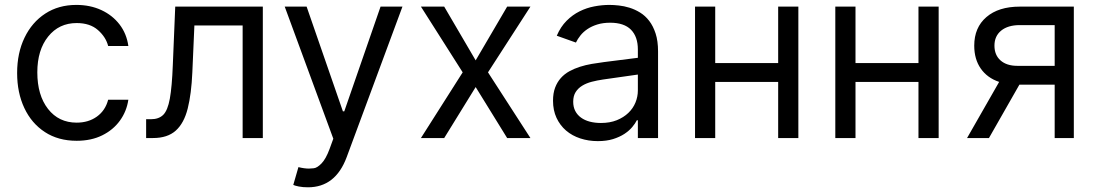

<svg xmlns="http://www.w3.org/2000/svg" viewBox="-20 -573 4554 797"><path d="M298.3 11.4Q221.6 11.4 166.2 -24.9Q110.8 -61.1 81 -124.6Q51.1 -188.2 51.1 -269.9Q51.1 -353 81.9 -416.7Q112.6 -480.5 167.8 -516.5Q223 -552.6 296.9 -552.6Q354.4 -552.6 400.6 -531.2Q446.7 -509.9 476.2 -471.6Q505.7 -433.2 512.8 -382.1H429Q419.4 -419.4 386.5 -448.3Q353.7 -477.3 298.3 -477.3Q224.8 -477.3 179.9 -421.3Q134.9 -365.4 134.9 -272.7Q134.9 -177.9 179.3 -120.9Q223.7 -63.9 298.3 -63.9Q347.3 -63.9 382.3 -89.1Q417.3 -114.3 429 -159.1H512.8Q505.7 -110.8 477.8 -72.3Q449.9 -33.7 404.3 -11.2Q358.7 11.4 298.3 11.4Z M1071 0H987.2V-467.3H786.9L778.4 -272.7Q774.5 -183.2 759.2 -122.5Q744 -61.8 709.7 -30.9Q675.4 0 615.1 0H586.6V-78.1H606.5Q639.2 -78.1 657.7 -96.4Q676.1 -114.7 685 -163.5Q693.9 -212.4 697.4 -304L707.4 -545.5H1071Z M1258.5 204.5Q1237.2 204.5 1220.5 201.2Q1203.8 197.8 1197.4 194.6L1218.8 120.7Q1242.9 126.8 1262.4 126.8Q1267.8 126.8 1282 125.5Q1296.2 124.3 1314.5 105.6Q1332.7 87 1348 45.5L1363.6 2.8L1161.9 -545.5H1252.8L1403.4 -110.8H1409.1L1559.7 -545.5H1650.6L1419 79.5Q1372.5 204.5 1258.5 204.5Z M2181.8 0H2085.2L1954.5 -211.6L1823.9 0H1727.3L1900.6 -272.7L1727.3 -545.5H1823.9L1954.5 -322.4L2085.2 -545.5H2181.8L2005.7 -272.7Z M2461.6 12.8Q2422.9 12.8 2388.8 1.6Q2354.8 -9.6 2329.7 -31.1Q2304.7 -52.6 2290.1 -83.8Q2275.6 -115.1 2275.6 -154.8Q2275.6 -186.1 2284.3 -209.2Q2293 -232.2 2308.1 -249.1Q2323.2 -266 2343.6 -277.2Q2364 -288.4 2387.4 -295.8Q2410.9 -303.3 2436.4 -307.7Q2462 -312.1 2487.2 -315.3L2627.8 -333.1V-367.9Q2627.8 -420.5 2599.3 -449.6Q2570.7 -478.7 2512.8 -478.7Q2483 -478.7 2459.5 -471.4Q2436.1 -464.1 2418.7 -452.4Q2401.3 -440.7 2389.6 -426Q2377.8 -411.2 2370.7 -396.3L2291.2 -424.7Q2307.2 -462 2331.9 -486.7Q2356.5 -511.4 2385.8 -525.9Q2415.1 -540.5 2447.1 -546.5Q2479 -552.6 2509.9 -552.6Q2527.3 -552.6 2549 -550.2Q2570.7 -547.9 2593 -541Q2615.4 -534.1 2636.9 -521Q2658.4 -507.8 2674.9 -486.3Q2691.4 -464.8 2701.5 -433.8Q2711.6 -402.7 2711.6 -359.4V0H2627.8V-73.9H2623.6Q2617.2 -60.7 2604.4 -45.5Q2591.6 -30.2 2571.9 -17.2Q2552.2 -4.3 2524.9 4.3Q2497.5 12.8 2461.6 12.8ZM2474.4 -62.5Q2511.7 -62.5 2540.3 -74Q2568.9 -85.6 2588.4 -104.4Q2608 -123.2 2617.9 -147.5Q2627.8 -171.9 2627.8 -197.4V-263.5L2483 -242.9Q2458.5 -239.3 2436.1 -233.5Q2413.7 -227.6 2396.7 -217.2Q2379.6 -206.7 2369.5 -190.7Q2359.4 -174.7 2359.4 -150.6Q2359.4 -128.9 2367.9 -112.4Q2376.4 -95.9 2391.9 -84.7Q2407.3 -73.5 2428.4 -68Q2449.6 -62.5 2474.4 -62.5Z M3294 0H3210.2V-233H2948.9V0H2865.1V-545.5H2948.9V-311.1H3210.2V-545.5H3294Z M3876.4 0H3792.6V-233H3531.2V0H3447.4V-545.5H3531.2V-311.1H3792.6V-545.5H3876.4Z M4437.5 0H4358V-221.6H4211.6L4085.2 0H3994.3L4127.5 -233Q4078.1 -249.6 4051.1 -288.5Q4024.1 -327.4 4024.1 -383.5Q4024.1 -458.8 4074.6 -502.1Q4125 -545.5 4213.1 -545.5H4437.5ZM4358 -299.7V-468.8H4213.1Q4164.1 -468.8 4136 -446Q4108 -423.3 4108 -383.5Q4108 -344.5 4133.3 -322.1Q4158.7 -299.7 4203.1 -299.7Z"/></svg>

Font: Linik Sans
Style: Regular
Weight: 400
Designer: Rasmus Andersson (font), Marc Monis (original base), Kil Hyung-jin (Pretendard portions), Cristiano Sobral (main changes
Foundry: rsms
Version: Version 3.018;May 31, 2022;FontCreator 14.0.0.2814 64-bit; t